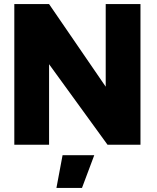

<svg xmlns="http://www.w3.org/2000/svg" viewBox="-20 -708 767 939"><path d="M220 -688 497 -284V-688H667V0H506L220 -394V0H50V-688ZM441 51 381 211H256L286 51Z"/></svg>

Font: Roundo Variable
Style: Regular
Weight: 200
Designer: Shiva Nallaperumal
Foundry: Indian Type Foundry
Version: Version 2.000